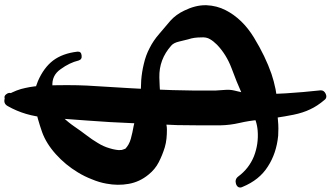

<svg xmlns="http://www.w3.org/2000/svg" viewBox="-342 -1175 1496 868"><g transform="rotate(-90 406.0 -741.0)"><path d="M566.4 -1133.8Q556.6 -1174.8 527.3 -1214.8Q499 -1255.9 449.2 -1252Q418.9 -1249 375 -1238.3Q332 -1227.5 309.6 -1204.1Q287.1 -1180.7 267.6 -1152.3Q249 -1125 227.5 -1096.7Q210 -1074.2 194.3 -1047.9Q177.7 -1021.5 169.9 -994.1Q165 -978.5 163.1 -965.8Q160.2 -953.1 162.1 -938.5Q162.1 -937.5 165 -929.7Q168.9 -920.9 166 -923.8Q184.6 -905.3 212.9 -897.5Q242.2 -889.6 270.5 -884.8Q286.1 -881.8 299.8 -877.9Q312.5 -873 325.2 -862.3Q338.9 -850.6 323.2 -858.4Q308.6 -867.2 332 -862.3Q349.6 -859.4 367.2 -856.4Q384.8 -853.5 403.3 -853.5Q440.4 -852.5 477.5 -850.6Q514.6 -847.7 550.8 -838.9Q589.8 -830.1 623 -812.5Q656.2 -795.9 686.5 -769.5Q716.8 -744.1 746.1 -718.8Q774.4 -693.4 792 -656.2Q816.4 -606.4 816.4 -561.5Q816.4 -558.6 816.4 -555.7Q814.5 -508.8 793.9 -468.8Q754.9 -392.6 669.9 -340.8Q585 -289.1 505.9 -261.7Q474.6 -251 436.5 -243.2Q399.4 -236.3 365.2 -236.3Q331.1 -236.3 295.9 -232.4Q277.3 -230.5 258.8 -230.5Q243.2 -230.5 226.6 -231.4Q146.5 -239.3 86.9 -278.3Q26.4 -316.4 -4.9 -392.6Q-7.8 -398.4 -7.8 -403.3Q-7.8 -416 7.8 -421.9Q29.3 -428.7 42 -412.1Q78.1 -363.3 133.8 -340.8Q189.5 -319.3 250 -324.2Q296.9 -328.1 334 -352.5Q372.1 -376 414.1 -394.5Q470.7 -419.9 532.2 -442.4Q593.8 -465.8 637.7 -507.8Q654.3 -524.4 663.1 -540Q672.9 -555.7 670.9 -581.1Q670.9 -595.7 668.9 -610.4Q667 -624 662.1 -638.7Q658.2 -654.3 652.3 -678.7Q646.5 -704.1 633.8 -714.8Q571.3 -770.5 490.2 -768.6Q409.2 -766.6 333 -755.9Q312.5 -752 294.9 -743.2Q277.3 -734.4 253.9 -734.4Q233.4 -734.4 213.9 -736.3Q193.4 -738.3 173.8 -744.1Q138.7 -754.9 106.4 -771.5Q74.2 -788.1 50.8 -817.4Q17.6 -857.4 8.8 -907.2Q0 -956.1 9.8 -1007.8Q15.6 -1041 29.3 -1073.2Q42 -1106.4 60.5 -1136.7Q94.7 -1193.4 142.6 -1236.3Q191.4 -1280.3 243.2 -1298.8Q301.8 -1319.3 357.4 -1331.1Q375 -1335 392.6 -1335Q431.6 -1335 473.6 -1317.4Q534.2 -1291 566.4 -1249Q598.6 -1206.1 606.4 -1139.6Q608.4 -1122.1 589.8 -1120.1Q571.3 -1117.2 566.4 -1133.8ZM418 -1436.5Q416 -1432.6 414.1 -1429.7Q412.1 -1425.8 410.2 -1421.9Q406.2 -1413.1 395.5 -1409.2Q383.8 -1406.2 376 -1412.1Q375 -1412.1 374 -1413.1Q373 -1414.1 372.1 -1414.1Q381.8 -1424.8 391.6 -1434.6Q401.4 -1445.3 411.1 -1455.1Q434.6 -1414.1 442.4 -1374Q451.2 -1335 453.1 -1288.1Q455.1 -1240.2 455.1 -1191.4Q455.1 -1186.5 455.1 -1181.6Q455.1 -1138.7 453.1 -1095.7Q447.3 -999 441.4 -902.3Q435.5 -805.7 432.6 -709Q431.6 -660.2 430.7 -612.3Q430.7 -563.5 430.7 -514.6Q431.6 -494.1 433.6 -471.7Q435.5 -450.2 430.7 -429.7Q426.8 -411.1 421.9 -392.6Q418 -374 417 -355.5Q413.1 -275.4 418 -197.3Q422.9 -119.1 431.6 -40Q432.6 -24.4 416 -16.6Q409.2 -13.7 404.3 -13.7Q394.5 -13.7 388.7 -21.5Q360.4 -54.7 345.7 -86.9Q330.1 -119.1 321.3 -162.1Q313.5 -201.2 307.6 -241.2Q301.8 -280.3 297.9 -320.3Q293.9 -364.3 284.2 -406.2Q274.4 -448.2 273.4 -492.2Q273.4 -530.3 273.4 -569.3Q273.4 -579.1 273.4 -589.8Q273.4 -638.7 274.4 -687.5Q278.3 -788.1 283.2 -890.6Q287.1 -992.2 294.9 -1092.8Q301.8 -1182.6 308.6 -1278.3Q315.4 -1375 360.4 -1454.1Q372.1 -1475.6 397.5 -1466.8Q422.9 -1457 415 -1432.6Q414.1 -1431.6 414.1 -1430.7Q413.1 -1429.7 413.1 -1428.7Q405.3 -1435.5 397.5 -1443.4Q388.7 -1451.2 380.9 -1459Q382.8 -1460.9 384.8 -1461.9Q386.7 -1462.9 388.7 -1464.8Q394.5 -1468.8 400.4 -1468.8Q407.2 -1468.8 413.1 -1461.9Q423.8 -1449.2 418 -1436.5Z"/></g></svg>

Font: Digory Doodles
Style: Regular
Weight: 400
Designer: Holds Worth Design
Version: Version 1.0